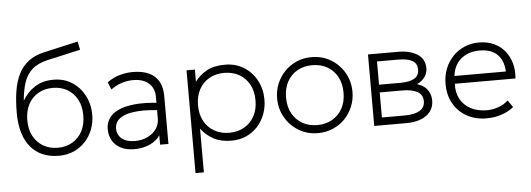

<svg xmlns="http://www.w3.org/2000/svg" viewBox="-56 -905 3549 1284"><g transform="rotate(-5 1718.0 -262.5)"><path d="M309.5 15Q249 15 201.2 -5.2Q153.5 -25.5 120.2 -65Q87 -104.5 69.8 -162.2Q52.5 -220 52.5 -295Q52.5 -377 63.2 -442.5Q74 -508 98.8 -556.8Q123.5 -605.5 165.5 -637.2Q207.5 -669 269.5 -683L499.5 -735L511.5 -679L288.5 -629Q220.5 -613.5 183 -578.8Q145.5 -544 128.8 -491.8Q112 -439.5 106.5 -372Q138 -427.5 190.2 -461.2Q242.5 -495 316.5 -495Q387 -495 440.5 -460.2Q494 -425.5 524.2 -367.5Q554.5 -309.5 554.5 -240Q554.5 -188 537 -141.8Q519.5 -95.5 486.8 -60.2Q454 -25 409.2 -5Q364.5 15 309.5 15ZM306.5 -39Q361.5 -39 404 -63.8Q446.5 -88.5 470.5 -133.5Q494.5 -178.5 494.5 -240Q494.5 -301.5 470.5 -346.8Q446.5 -392 404 -416.5Q361.5 -441 306.5 -441Q251.5 -441 209 -416.5Q166.5 -392 142.5 -346.8Q118.5 -301.5 118.5 -240Q118.5 -178.5 142.5 -133.5Q166.5 -88.5 209 -63.8Q251.5 -39 306.5 -39Z M816 15Q763.5 15 726 -3.8Q688.5 -22.5 668.8 -56.2Q649 -90 649 -135Q649 -172 668.2 -203.2Q687.5 -234.5 730 -255.5Q772.5 -276.5 842 -283.5Q911.5 -290.5 1012 -279L1015 -229Q926.5 -240 866.8 -236.2Q807 -232.5 771.5 -218.2Q736 -204 720.5 -182.2Q705 -160.5 705 -135Q705 -90 736.5 -64.5Q768 -39 824 -39Q871 -39 908.2 -56.8Q945.5 -74.5 967.2 -105.2Q989 -136 989 -175V-322Q989 -360.5 972 -388.2Q955 -416 923.2 -431Q891.5 -446 847 -446Q809 -446 771.5 -434.5Q734 -423 697 -396L676.5 -446Q719.5 -477 764 -488.5Q808.5 -500 848 -500Q913.5 -500 957.2 -479.5Q1001 -459 1023 -419.2Q1045 -379.5 1045 -322V0H989V-63Q963 -25 917 -5Q871 15 816 15Z M1208.5 210V-480H1264.5V-399Q1296 -440.5 1343.5 -467.8Q1391 -495 1467.5 -495Q1540 -495 1594.8 -460.2Q1649.5 -425.5 1680 -367.5Q1710.5 -309.5 1710.5 -240Q1710.5 -188 1693 -141.8Q1675.5 -95.5 1643.2 -60.2Q1611 -25 1566.5 -5Q1522 15 1467.5 15Q1396.5 15 1346.2 -12.5Q1296 -40 1264.5 -84V210ZM1457.5 -39Q1514 -39 1557.5 -63.8Q1601 -88.5 1625.8 -133.5Q1650.5 -178.5 1650.5 -240Q1650.5 -301.5 1625.8 -346.8Q1601 -392 1557.5 -416.5Q1514 -441 1457.5 -441Q1401 -441 1357.5 -416.5Q1314 -392 1289.2 -346.8Q1264.5 -301.5 1264.5 -240Q1264.5 -178.5 1289.2 -133.5Q1314 -88.5 1357.5 -63.8Q1401 -39 1457.5 -39Z M2048.5 15Q1976 15 1918.8 -19.8Q1861.5 -54.5 1828.5 -112.5Q1795.5 -170.5 1795.5 -240Q1795.5 -292 1814.5 -338.2Q1833.5 -384.5 1867.8 -419.8Q1902 -455 1948 -475Q1994 -495 2048.5 -495Q2121 -495 2178.2 -460.2Q2235.5 -425.5 2268.5 -367.5Q2301.5 -309.5 2301.5 -240Q2301.5 -188 2282.5 -141.8Q2263.5 -95.5 2229.5 -60.2Q2195.5 -25 2149.2 -5Q2103 15 2048.5 15ZM2048.5 -39Q2105 -39 2148.5 -63.8Q2192 -88.5 2216.8 -133.5Q2241.5 -178.5 2241.5 -240Q2241.5 -301.5 2216.8 -346.8Q2192 -392 2148.5 -416.5Q2105 -441 2048.5 -441Q1992 -441 1948.5 -416.5Q1905 -392 1880.2 -346.8Q1855.5 -301.5 1855.5 -240Q1855.5 -178.5 1880.2 -133.5Q1905 -88.5 1948.5 -63.8Q1992 -39 2048.5 -39Z M2426.5 0V-480H2630.5Q2708 -480 2757.8 -448.2Q2807.5 -416.5 2807.5 -355Q2807.5 -331 2797 -309.5Q2786.5 -288 2766.2 -271.8Q2746 -255.5 2716.5 -247L2715.5 -259Q2772 -247 2799.8 -214.5Q2827.5 -182 2827.5 -136Q2827.5 -94 2805 -63.5Q2782.5 -33 2741.2 -16.5Q2700 0 2644.5 0ZM2482.5 -52H2636.5Q2700.5 -52 2736 -72.8Q2771.5 -93.5 2771.5 -136Q2771.5 -179 2736 -199.5Q2700.5 -220 2636.5 -220H2469.5V-272H2625.5Q2685.5 -272 2718.5 -290Q2751.5 -308 2751.5 -350Q2751.5 -392 2719 -410Q2686.5 -428 2625.5 -428H2482.5Z M3181 15Q3106 15 3048.5 -16.8Q2991 -48.5 2958.5 -105.5Q2926 -162.5 2926 -238Q2926 -293 2944.5 -340Q2963 -387 2996.5 -421.8Q3030 -456.5 3074.8 -475.8Q3119.5 -495 3172 -495Q3227.5 -495 3271.2 -475.2Q3315 -455.5 3344.2 -420Q3373.5 -384.5 3387 -337Q3400.5 -289.5 3395 -234H2988Q2985 -175.5 3008.5 -131.8Q3032 -88 3078 -63.5Q3124 -39 3188 -39Q3226.5 -39 3264.8 -52.8Q3303 -66.5 3330 -92L3362.5 -45Q3338 -24.5 3307.5 -11Q3277 2.5 3244.8 8.8Q3212.5 15 3181 15ZM2990 -286H3335Q3332 -359.5 3291 -400.2Q3250 -441 3172 -441Q3096.5 -441 3047.5 -400.2Q2998.5 -359.5 2990 -286Z"/></g></svg>

Font: Geologica Roman Thin
Style: Regular
Weight: 250
Designer: Sindre Bremnes, Frode Helland
Foundry: Monokrom Skriftforlag AS
Version: Version 1.010;gftools[0.9.28]